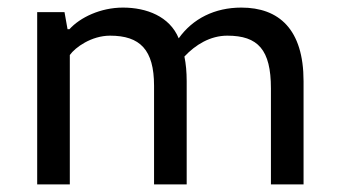

<svg xmlns="http://www.w3.org/2000/svg" viewBox="-20 -486 893 506"><path d="M158 -409 150 -454H78V0H164V-341C178 -361 221 -392 270 -392C349 -392 386 -355 386 -260V0H472V-272C472 -296 470 -318 466 -337C495 -368 534 -392 579 -392C660 -392 694 -355 694 -253V0H780V-272C780 -409 715 -466 616 -466C546 -466 488 -437 451 -385C427 -443 366 -466 304 -466C245 -466 191 -440 163 -409H158Z"/></svg>

Font: Tajawal Medium
Style: Regular
Weight: 500
Designer: Boutros Fonts
Foundry: Created by Boutros International 2017
Version: Version 1.700